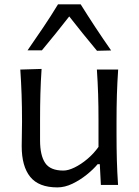

<svg xmlns="http://www.w3.org/2000/svg" viewBox="-20 -836 629 868"><path d="M239.3 11.2Q155.3 11.2 116.7 -36.4Q78.1 -84 78.1 -175.3Q78.1 -209 78.9 -234.9Q79.6 -260.7 79.6 -285.2Q79.6 -353 77.6 -408.4Q75.7 -463.9 71.8 -521.5L168 -524.4Q164.1 -466.8 162.6 -411.4Q161.1 -356 161.1 -293.9V-201.7Q161.1 -133.8 184.1 -99.4Q207 -64.9 266.6 -64.9Q288.6 -64.9 317.6 -79.1Q346.7 -93.3 375.5 -117.7Q404.3 -142.1 425.3 -171.9V-293.9Q425.3 -356 423.6 -409.9Q421.9 -463.9 418 -521.5H514.2Q510.3 -463.9 508.5 -408.4Q506.8 -353 506.8 -285.2V-230Q506.8 -165.5 508.3 -111.8Q509.8 -58.1 513.7 0H436L431.2 -93.8H421.4Q401.9 -70.3 371.8 -46.1Q341.8 -22 307.4 -5.4Q272.9 11.2 239.3 11.2ZM418.5 -606.4Q386.2 -645 354.7 -684.1Q323.2 -723.1 293 -761.7Q263.2 -723.6 232.4 -685.3Q201.7 -647 169.4 -608.4H104.5Q140.6 -660.6 175.8 -712.6Q210.9 -764.6 242.2 -816.4H344.7Q377 -764.6 411.4 -712.4Q445.8 -660.2 482.4 -607.9Z"/></svg>

Font: Pinar DS3-Regular
Style: Regular
Weight: 400
Designer: Amin Abedi
Version: Version 2.000